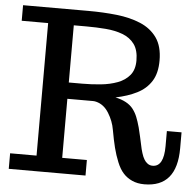

<svg xmlns="http://www.w3.org/2000/svg" viewBox="-53 -789 879 859"><g transform="rotate(5 386.5 -359.5)"><path d="M626 16.1Q595.2 16.1 571.3 5.4Q547.4 -5.4 531.2 -23.4Q514.6 -41.5 502.2 -72Q489.7 -102.5 481.4 -135.3Q477.5 -151.9 473.1 -171.6Q468.8 -191.4 464.8 -214.8Q458.5 -252.9 436.5 -288.6Q414.6 -324.2 379.9 -333Q372.1 -335 365.2 -335H250V-69.8H360.8V0H16.1V-69.8H134.8V-665H16.1V-734.9H310.1Q376.5 -734.9 436.8 -728.3Q497.1 -721.7 544.2 -701.9Q591.3 -682.1 618.7 -643.6Q646 -605 646 -541Q646 -483.9 623 -448Q600.1 -412.1 559.3 -391.6Q518.6 -371.1 463.9 -359.9Q519 -348.1 543.5 -316.9Q556.2 -300.3 563.7 -281.7Q571.3 -263.2 579.1 -234.9Q583.5 -218.8 588.6 -195.1Q593.8 -171.4 597.2 -155.8Q600.1 -140.1 605.7 -122.3Q611.3 -104.5 617.7 -94.2Q623.5 -84 633.3 -76.9Q643.1 -69.8 655.8 -69.8Q706.1 -69.8 706.1 -162.1V-230H772V-158.2Q772 16.1 626 16.1ZM250 -408.2H311Q352.5 -408.2 393.6 -412.4Q434.6 -416.5 468.5 -429.2Q502.4 -441.9 522.7 -466.6Q543 -491.2 543 -532.2Q543 -579.1 523.2 -606Q503.4 -632.8 469.7 -645.5Q436 -658.2 393.8 -661.6Q351.6 -665 307.1 -665H250Z"/></g></svg>

Font: Trocchi
Style: Regular
Weight: 400
Designer: Vernon Adams
Foundry: Vernon Adams
Version: Version 1.101; ttfautohint (v1.8.4.7-5d5b);gftools[0.9.27]